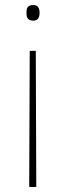

<svg xmlns="http://www.w3.org/2000/svg" viewBox="-20 -556 263 762"><path d="M137 -505C137 -522 132 -536 112 -536C88 -536 85 -522 85 -505C85 -489 88 -474 112 -474C132 -474 137 -489 137 -505ZM98 -354 96 186H124L122 -354Z"/></svg>

Font: Noto Sans Arabic Thin
Style: Regular
Weight: 100
Designer: Monotype Design Team, Nadine Chahine, Nizar Qandah and Khaled Hosny
Foundry: Monotype Imaging Inc.
Version: Version 2.012